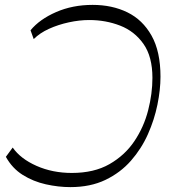

<svg xmlns="http://www.w3.org/2000/svg" viewBox="-20 -758 698 786"><path d="M268 8Q219 8 167.5 -3.5Q116 -15 73 -42Q30 -69 4 -116L32 -154Q64 -108 129.5 -79Q195 -50 274 -50Q365 -50 428 -86Q491 -122 530 -180Q569 -238 586.5 -306.5Q604 -375 604 -439Q604 -526 567.5 -578Q531 -630 472 -653Q413 -676 345 -676Q305 -676 261.5 -666.5Q218 -657 180.5 -640Q143 -623 118 -598L105 -634Q142 -679 209.5 -708.5Q277 -738 359 -738Q439 -738 501.5 -707.5Q564 -677 600.5 -612Q637 -547 637 -444Q637 -391 624.5 -329.5Q612 -268 585.5 -208.5Q559 -149 516 -100Q473 -51 411.5 -21.5Q350 8 268 8Z"/></svg>

Font: Savate ExtraLight
Style: Italic
Weight: 200
Italic angle: -11°
Designer: Max Esnée
Foundry: Plomb Type
Version: Version 2.000